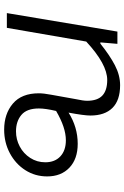

<svg xmlns="http://www.w3.org/2000/svg" viewBox="143 -728 598 924"><g transform="rotate(90 442.0 -266.0)"><path d="M429 -154Q429 -177 436 -214L457 -331Q465 -368 465 -386Q465 -436 440 -459.5Q415 -483 365 -483Q289 -483 180 -382L114 0H43L132 -532H191L184 -450H190Q246 -495 294 -520Q342 -545 390 -545Q463 -545 499.5 -508Q536 -471 536 -402Q536 -372 522 -297Q592 -341 672 -341Q745 -341 787 -301Q829 -261 829 -194Q829 -136 799 -89Q769 -42 717.5 -14.5Q666 13 604 13Q528 13 478.5 -29Q429 -71 429 -154ZM761 -185Q761 -231 732.5 -257.5Q704 -284 655 -284Q594 -284 514 -237Q502 -186 502 -154Q502 -96 533 -70Q564 -44 612 -44Q651 -44 685 -62Q719 -80 740 -112.5Q761 -145 761 -185Z"/></g></svg>

Font: Nebula Sans Book
Style: Regular
Weight: 400
Italic angle: -9°
Designer: Paul D. Hunt for Adobe (as Source Sans)
Foundry: Nebula Entertainment & Broadcasting LLC
Version: Version 1.010